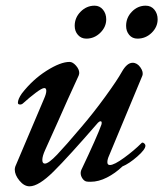

<svg xmlns="http://www.w3.org/2000/svg" viewBox="-20 -642 580 676"><path d="M32 -45Q32 -50 34 -56L135 -294Q143 -312 143 -322Q143 -332 136 -332Q128 -332 106 -315.5Q84 -299 62 -279Q57 -274 51 -274Q43 -274 43 -280Q43 -293 57 -313Q95 -362 144 -393Q193 -424 225 -424Q236 -424 247.5 -411Q259 -398 259 -385Q259 -382 257 -376Q215 -285 184 -214L139 -114Q129 -92 129 -79Q129 -66 138 -66Q151 -66 181 -97.5Q211 -129 265 -193Q308 -243 350.5 -301.5Q393 -360 409 -389Q427 -421 447 -421Q463 -421 474.5 -404.5Q486 -388 481 -375L364 -94Q358 -81 358 -71Q358 -61 367 -61Q382 -61 417 -86.5Q452 -112 478 -138Q480 -140 481 -140Q485 -140 488.5 -136.5Q492 -133 492 -129Q492 -116 463.5 -91Q435 -66 411 -56Q386 -32 356.5 -17Q327 -2 299 -2Q289 -2 284 -3Q276 -5 270 -14Q264 -23 264 -33Q264 -37 266 -43Q322 -161 337 -203Q338 -206 338 -210Q338 -215 334 -215Q330 -215 325 -210Q221 -90 168.5 -38Q116 14 84 14Q65 14 48.5 -6Q32 -26 32 -45ZM243 -551Q243 -580 264 -601Q285 -622 313 -622Q331 -622 342.5 -608Q354 -594 354 -574Q354 -547 333 -526.5Q312 -506 284 -506Q266 -506 254.5 -519Q243 -532 243 -551ZM424 -551Q424 -580 444.5 -601Q465 -622 493 -622Q512 -622 523.5 -608Q535 -594 535 -574Q535 -547 514 -526.5Q493 -506 464 -506Q446 -506 435 -519Q424 -532 424 -551Z"/></svg>

Font: EB Garamond Medium
Style: Italic
Weight: 500
Italic angle: -17.2°
Designer: Georg Duffner and Octavio Pardo
Foundry: Georg Duffner
Version: Version 1.000